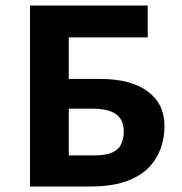

<svg xmlns="http://www.w3.org/2000/svg" viewBox="-20 -678 660 698"><path d="M89 0V-658H517V-542H230V-113H319Q358 -113 380 -120.5Q402 -128 414 -143Q422 -155 426 -169Q430 -183 430 -201Q430 -241 403 -262Q376 -283 312 -283H198V-391H345Q455 -391 516.5 -346Q578 -301 578 -220Q578 -175 563.5 -136.5Q549 -98 522 -70Q490 -37 438 -18.5Q386 0 305 0Z"/></svg>

Font: Ysabeau Office ExtraBold
Style: Regular
Weight: 800
Designer: Christian Thalmann (Catharsis Fonts)
Version: Version 2.001;gftools[0.9.30]; featfreeze: tnum,lnum,ss02